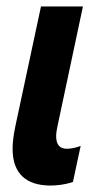

<svg xmlns="http://www.w3.org/2000/svg" viewBox="-20 -565 295 595"><path d="M134 10C158 10 182 7 206 -1L230 -113C215 -107 200 -104 187 -104C165 -104 154 -117 154 -143C154 -153 156 -164 159 -178L237 -545H107L27 -171C22 -146 19 -124 19 -104C19 -27 61 9 134 10Z"/></svg>

Font: Noto Sans ExtraCondensed
Style: Bold Italic
Weight: 700
Width: 2
Italic angle: -12°
Designer: Monotype Design Team
Foundry: Monotype Imaging Inc.
Version: Version 2.013